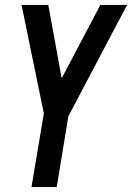

<svg xmlns="http://www.w3.org/2000/svg" viewBox="-20 -540 540 775"><path d="M107 215 157 -82 67 -520H175L229 -224L385 -520H493L256 -71L209 215Z"/></svg>

Font: Iosevka SS04 Semibold
Style: Italic
Weight: 600
Italic angle: -9°
Monospace: yes
Designer: Belleve Invis
Foundry: Belleve Invis
Version: Version 19.0.0; ttfautohint (v1.8.4)